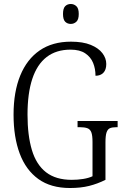

<svg xmlns="http://www.w3.org/2000/svg" viewBox="-20 -933 624 963"><path d="M331 10Q235 10 172.5 -35Q110 -80 79 -162.5Q48 -245 48 -358Q48 -472 81.5 -554Q115 -636 179 -680Q243 -724 336 -724Q396 -724 435 -708Q474 -692 493.5 -666.5Q513 -641 513 -612Q513 -583 498.5 -568Q484 -553 459 -553Q459 -588 447 -617.5Q435 -647 407.5 -665.5Q380 -684 334 -684Q262 -684 214 -647Q166 -610 142 -537.5Q118 -465 118 -358Q118 -254 140 -180.5Q162 -107 211 -69Q260 -31 340 -31Q370 -31 397.5 -35.5Q425 -40 444 -49V-221Q444 -254 438 -269.5Q432 -285 418 -290Q404 -295 382 -295H369V-326H570V-295H563Q543 -295 531.5 -290Q520 -285 514.5 -269Q509 -253 509 -219V-31Q469 -11 427 -0.5Q385 10 331 10ZM335 -813Q318 -813 307 -824Q296 -835 296 -863Q296 -891 307 -902Q318 -913 335 -913Q351 -913 363 -902Q375 -891 375 -863Q375 -835 363 -824Q351 -813 335 -813Z"/></svg>

Font: Noto Serif Khmer Condensed Light
Style: Regular
Weight: 300
Width: 3
Designer: Danh Hong and the Monotype Design Team
Foundry: Monotype Imaging Inc.
Version: Version 2.004